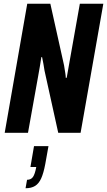

<svg xmlns="http://www.w3.org/2000/svg" viewBox="-20 -707 570 1022"><path d="M5 0 125 -687H248L321 -359Q322 -352 324 -340Q326 -328 328 -315Q330 -302 330 -293H335Q338 -309 342 -332Q346 -355 349 -372L405 -687H530L409 0H290L217 -331Q215 -344 211 -367.5Q207 -391 204 -403H200Q197 -384 192.5 -355Q188 -326 183 -301L129 0ZM116 295 124 250Q145 250 155.5 235Q166 220 173 182H142L161 71H238L221 166Q212 214 199.5 242Q187 270 167 282.5Q147 295 116 295Z"/></svg>

Font: Archivo ExtraCondensed
Style: Bold Italic
Weight: 700
Width: 2
Italic angle: -10°
Designer: Hector Gatti
Foundry: Omnibus-Type
Version: Version 2.001